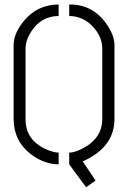

<svg xmlns="http://www.w3.org/2000/svg" viewBox="-20 -708 556 833"><path d="M39.1 -190.4V-511.7Q39.1 -562.5 82 -615.2Q141.6 -688.5 234.4 -688.5V-638.7Q157.2 -637.7 114.3 -569.3Q90.8 -532.2 90.8 -496.1V-190.4Q90.8 -99.6 181.6 -59.6Q213.9 -45.9 234.4 -45.9V4.9Q173.8 4.9 116.2 -37.1Q40 -94.7 39.1 -190.4ZM280.3 4.9V-45.9Q307.6 -45.9 348.6 -69.3Q422.9 -112.3 423.8 -190.4V-496.1Q423.8 -549.8 380.9 -594.7Q338.9 -637.7 280.3 -638.7V-688.5Q382.8 -689.5 442.4 -603.5Q476.6 -554.7 476.6 -511.7V-190.4Q475.6 -68.4 338.9 -7.8L394.5 75.2L353.5 104.5Z"/></svg>

Font: Post No Bills Jaffna
Style: Regular
Weight: 400
Designer: Kosala Senevirathne, Siva Puranthara, Lasantha Premarathna, Tharique Azeez
Foundry: Mooniak
Version: Version 1.220 ; ttfautohint (v1.6)